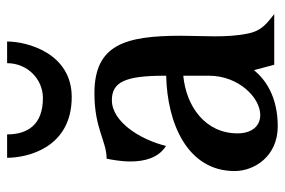

<svg xmlns="http://www.w3.org/2000/svg" viewBox="-150 -637 797 537"><g transform="rotate(-90 248.5 -368.5)"><path d="M335.9 0H477.5C452.1 -20.5 431.2 -34.2 423.3 -73.2C410.6 -132.8 417 -201.7 417 -260.7C417 -418 391.6 -502.9 255.9 -502.9C157.2 -502.9 122.6 -468.8 73.2 -468.8C70.8 -456.5 65.4 -430.7 65.4 -401.9C65.4 -365.2 74.2 -324.2 108.9 -302.7C126 -373.5 175.8 -454.1 236.8 -454.1C286.6 -454.1 305.2 -418.5 305.2 -307.6V-302.2C170.9 -299.3 38.6 -242.2 38.6 -110.8C38.6 -55.2 80.1 9.8 163.6 9.8C247.1 9.8 294.9 -24.9 320.8 -56.6ZM195.3 -39.1C164.6 -39.1 144 -62.5 144 -102.5C144 -192.9 219.2 -246.1 305.2 -254.4V-182.1C305.2 -100.6 244.6 -39.1 195.3 -39.1ZM242.7 -647C167.5 -647 141.1 -690.4 141.1 -747.1H75.7C75.7 -690.4 103.5 -566.4 245.6 -566.4C367.7 -566.4 400.9 -690.4 400.9 -747.1H340.3C340.3 -690.4 295.9 -647 242.7 -647Z"/></g></svg>

Font: Amarante
Style: Regular
Weight: 400
Designer: Karolina Lach
Foundry: Sorkin Type Co.
Version: Version 1.001